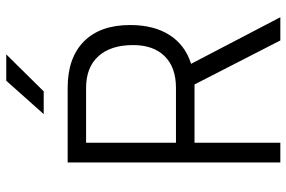

<svg xmlns="http://www.w3.org/2000/svg" viewBox="-174 -760 934 626"><g transform="rotate(-90 293.0 -447.0)"><path d="M76.2 0V-693.4H319.8Q417.5 -693.4 470.9 -640.4Q524.4 -587.4 524.4 -489.7Q524.4 -412.1 491.7 -361.1Q459 -310.1 397.9 -291L549.8 0H474.1L330.6 -279.8Q325.2 -279.8 319.8 -279.8H140.6V0ZM140.6 -340.3H319.8Q386.2 -340.3 422.6 -377Q459 -413.6 459 -480Q459 -553.2 422.6 -593.3Q386.2 -633.3 319.8 -633.3H140.6ZM233.9 -771.5 342.8 -893.6H428.7L308.1 -771.5Z"/></g></svg>

Font: Cascadia Code NF Light
Style: Regular
Weight: 300
Monospace: yes
Designer: Aaron Bell
Foundry: Saja Typeworks
Version: Version 2404.023; ttfautohint (v1.8.4)